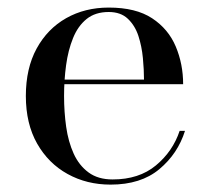

<svg xmlns="http://www.w3.org/2000/svg" viewBox="-20 -490 565 520"><path d="M279.5 10Q215 10 163 -18.8Q111 -47.5 80.5 -101.2Q50 -155 50 -230Q50 -305 79.2 -358.5Q108.5 -412 159.2 -440.8Q210 -469.5 274.5 -469.5Q348 -469.5 392 -440.5Q436 -411.5 456 -364Q476 -316.5 476 -262H117V-274.5H370Q370 -301 367 -332.8Q364 -364.5 354.8 -392.8Q345.5 -421 326.2 -439.2Q307 -457.5 274.5 -457.5Q238 -457.5 214.5 -438.5Q191 -419.5 177.8 -386.8Q164.5 -354 159 -313.5Q153.5 -273 153.5 -230Q153.5 -187 159.2 -146.5Q165 -106 179.5 -74Q194 -42 219.8 -23Q245.5 -4 285 -4Q356.5 -4 402.2 -42Q448 -80 466.5 -135.5H481Q461.5 -73.5 411.5 -31.8Q361.5 10 279.5 10Z"/></svg>

Font: Bodoni Moda 18pt
Style: Regular
Weight: 400
Designer: Owen Earl
Foundry: indestructible type
Version: Version 2.005